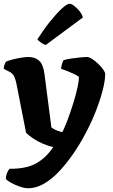

<svg xmlns="http://www.w3.org/2000/svg" viewBox="-28 -804 601 1024"><path d="M123 200Q103 200 77 191Q51 182 30.5 170.5Q10 159 3 150Q4 132 10 117.5Q16 103 23 96Q74 97 115.5 86.5Q157 76 191.5 50Q226 24 256 -19Q228 -26 200 -38Q172 -50 149 -65.5Q126 -81 111 -96L60 -356Q56 -377 48.5 -394.5Q41 -412 23 -421L-8 -437Q-8 -448 -4 -458.5Q0 -469 4 -475Q14 -480 36 -486Q58 -492 82.5 -496Q107 -500 123 -500Q158 -500 180 -481Q202 -462 209 -411L246 -125Q252 -120 262 -114.5Q272 -109 283.5 -105Q295 -101 304 -99Q311 -111 322 -138Q333 -165 345 -199.5Q357 -234 368 -271Q379 -308 386 -340.5Q393 -373 393 -394Q381 -403 363.5 -411Q346 -419 328.5 -426Q311 -433 298 -437Q299 -452 303 -464.5Q307 -477 311 -483Q326 -488 350 -491.5Q374 -495 398 -497.5Q422 -500 436 -500Q447 -500 463.5 -489.5Q480 -479 496 -463.5Q512 -448 522.5 -433Q533 -418 533 -410Q533 -375 520 -324Q507 -273 484 -213.5Q461 -154 430 -96Q400 -38 363.5 15Q327 68 287.5 110Q248 152 206 176Q164 200 123 200ZM216 -564Q202 -568 189.5 -577.5Q177 -587 171 -594Q207 -650 241.5 -692.5Q276 -735 303 -759.5Q330 -784 343 -784Q353 -784 367.5 -773Q382 -762 395.5 -745.5Q409 -729 414 -711Z"/></svg>

Font: Texturina 12pt ExtraBold
Style: Regular
Weight: 800
Designer: Guillermo Torres Carreño
Foundry: Omnibus-Type
Version: Version 1.002